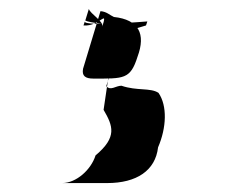

<svg xmlns="http://www.w3.org/2000/svg" viewBox="-20 -428 510 430"><path d="M167 -371C204 -368 222 -410 209 -368C213 -380 182 -397 179 -408L171 -382C180 -377 229 -372 240 -372L212 -182C233 -146 243 -121 194 -80C184 -48 151 -18 119 -18H220C286 -18 328 -46 334 -98C353 -142 355 -191 335 -220C317 -232 287 -224 252 -236C239 -236 228 -224 218 -235L236 -294C236 -294 266 -282 270 -294C270 -294 275 -308 279 -321C279 -321 241 -308 245 -321C245 -321 242 -314 246 -326C257 -362 263 -357 307 -371L310 -380C310 -380 166 -368 170 -380ZM166 -274C163 -258 171 -252 189 -252C257 -252 272 -250 288 -301C307 -352 291 -384 235 -390C226 -394 219 -402 205 -403Z"/></svg>

Font: Zinc
Style: Obl
Weight: 400
Version: Version 1